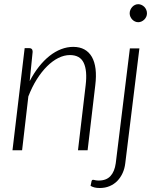

<svg xmlns="http://www.w3.org/2000/svg" viewBox="-20 -734 759 938"><path d="M41 0ZM41 0 100.5 -499H122Q139.5 -499 139.5 -481L125 -337.5Q145.5 -377 170.2 -408.2Q195 -439.5 222.2 -461Q249.5 -482.5 278.8 -493.8Q308 -505 337.5 -505Q369.5 -505 392.2 -492.5Q415 -480 428.8 -456Q442.5 -432 446.8 -397.2Q451 -362.5 445.5 -318L408 0H361L398.5 -318Q407 -389 389 -427Q371 -465 321.5 -465Q293.5 -465 265 -450.8Q236.5 -436.5 210 -410.2Q183.5 -384 160 -346.8Q136.5 -309.5 118.5 -263L88 0ZM661 -497.5 592 63.5Q589 89.5 579 111.5Q569 133.5 553.2 149.8Q537.5 166 515.8 175.2Q494 184.5 467.5 184.5Q453 184.5 442.5 182Q432 179.5 422.5 174L427.5 150Q429.5 145.5 432 144.8Q434.5 144 438.2 144.8Q442 145.5 447.8 146.8Q453.5 148 462.5 148Q499.5 148 519.8 126Q540 104 545.5 63.5L614.5 -497.5ZM698 -669Q698 -660 694.5 -652.2Q691 -644.5 685 -638.5Q679 -632.5 671.2 -629Q663.5 -625.5 655.5 -625.5Q647 -625.5 639.5 -629Q632 -632.5 626.2 -638.5Q620.5 -644.5 617 -652.2Q613.5 -660 613.5 -669Q613.5 -678 617 -686Q620.5 -694 626.2 -700.2Q632 -706.5 639.5 -710Q647 -713.5 655.5 -713.5Q663.5 -713.5 671.2 -710Q679 -706.5 685 -700.5Q691 -694.5 694.5 -686.2Q698 -678 698 -669Z"/></svg>

Font: Lato Light
Style: Italic
Weight: 300
Italic angle: -7°
Designer: Lukasz Dziedzic
Foundry: tyPoland Lukasz Dziedzic
Version: Version 2.007; 2014-02-27